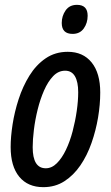

<svg xmlns="http://www.w3.org/2000/svg" viewBox="-20 -763 458 793"><path d="M159 10Q95 10 59.5 -33Q24 -76 24 -156Q24 -198 32 -249.5Q40 -301 57 -353.5Q74 -406 101.5 -450.5Q129 -495 168.5 -522Q208 -549 260 -549Q323 -549 358.5 -505Q394 -461 394 -381Q394 -331 385 -277.5Q376 -224 358 -172.5Q340 -121 312 -80Q284 -39 246 -14.5Q208 10 159 10ZM169 -68Q194 -68 215 -89Q236 -110 252.5 -144.5Q269 -179 280 -221Q291 -263 297 -305Q303 -347 303 -382Q303 -425 289.5 -448Q276 -471 249 -471Q221 -471 199.5 -448.5Q178 -426 162 -389.5Q146 -353 135.5 -310.5Q125 -268 120 -227Q115 -186 115 -155Q115 -68 169 -68ZM280 -623Q235 -623 235 -668Q235 -697 251 -720Q267 -743 298 -743Q342 -743 342 -698Q342 -668 326 -645.5Q310 -623 280 -623Z"/></svg>

Font: Noto Sans ExtraCondensed Medium
Style: Italic
Weight: 500
Width: 2
Italic angle: -12°
Designer: Monotype Design Team
Foundry: Monotype Imaging Inc.
Version: Version 2.013; ttfautohint (v1.8.4.7-5d5b)